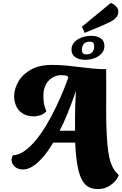

<svg xmlns="http://www.w3.org/2000/svg" viewBox="-20 -1133 834 1313"><path d="M649 160Q616 160 589.5 147.5Q563 135 543 101.5Q523 68 511 5.5Q499 -57 494 -158H344Q304 -91 267 -50.5Q230 -10 198 8Q166 26 139 26Q100 26 79 4.5Q58 -17 59 -43Q60 -51 62 -57.5Q64 -64 69 -71Q110 -73 150 -102Q190 -131 228 -178Q266 -225 299.5 -282Q333 -339 361.5 -398Q390 -457 412 -510.5Q434 -564 447 -603L442 -612Q430 -617 419.5 -618Q409 -619 400 -619Q353 -619 317 -585.5Q281 -552 277 -490Q276 -461 279 -435Q282 -409 297 -372Q280 -353 256 -345Q232 -337 215 -337Q165 -337 133.5 -358Q102 -379 88.5 -412.5Q75 -446 77 -484Q80 -532 108 -579Q136 -626 192.5 -657.5Q249 -689 336 -689Q387 -689 433 -684.5Q479 -680 523 -674.5Q567 -669 612 -664.5Q657 -660 706 -660Q707 -577 706.5 -505.5Q706 -434 706 -372.5Q706 -311 708 -259Q710 -196 714.5 -145Q719 -94 728 -54.5Q737 -15 752.5 14Q768 43 791 62Q789 80 769.5 103Q750 126 719 143Q688 160 649 160ZM388 -239H493Q493 -280 493 -322Q493 -364 494.5 -410Q496 -456 499 -508H498Q470 -426 443 -359.5Q416 -293 388 -239ZM559 -908 540 -950 738 -1113Q757 -1106 773 -1090Q789 -1074 789 -1054Q789 -1029 772.5 -1011.5Q756 -994 730.5 -981.5Q705 -969 679 -958ZM562 -724Q521 -724 495 -742Q469 -760 469 -793Q469 -823 488 -844Q507 -865 538 -876.5Q569 -888 604 -888Q645 -888 669.5 -870.5Q694 -853 694 -819Q694 -789 675.5 -768Q657 -747 627 -735.5Q597 -724 562 -724ZM571 -761Q598 -761 611 -776Q624 -791 624 -816Q624 -833 617.5 -840.5Q611 -848 594 -848Q567 -848 553.5 -833Q540 -818 540 -793Q540 -777 547 -769Q554 -761 571 -761Z"/></svg>

Font: Sansita Swashed Light Black
Style: Regular
Weight: 900
Version: Version 1.003